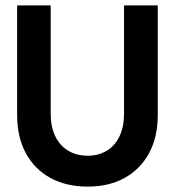

<svg xmlns="http://www.w3.org/2000/svg" viewBox="-20 -680 671 712"><path d="M440 -660H565V-253Q565 -171.5 532.8 -112Q500.5 -52.5 442.2 -20.2Q384 12 305 12Q225.5 12 166.8 -20.2Q108 -52.5 75.8 -112Q43.5 -171.5 43.5 -253V-660H168V-259.5Q168 -209.5 185.2 -174.2Q202.5 -139 233.5 -120.8Q264.5 -102.5 305 -102.5Q345 -102.5 375.5 -120.8Q406 -139 423 -174.2Q440 -209.5 440 -259.5Z"/></svg>

Font: League Spartan Thin SemiBold
Style: Regular
Weight: 600
Version: Version 2.002